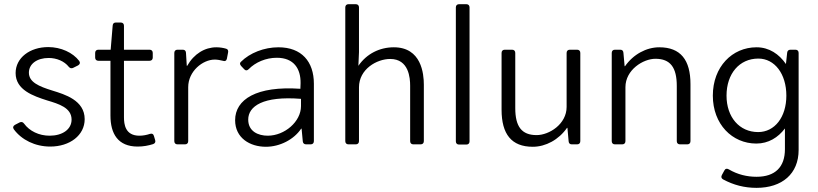

<svg xmlns="http://www.w3.org/2000/svg" viewBox="-20 -700 3968 931"><path d="M223.6 10.7C318.4 10.7 390.6 -43.9 390.6 -122.1C390.6 -213.9 293.9 -242.2 234.4 -260.7C168 -281.2 120.1 -301.8 120.1 -347.7C120.1 -390.6 160.2 -418.9 215.8 -418.9C254.9 -418.9 292 -403.3 313.5 -376C320.3 -368.2 327.1 -367.2 335 -371.1L358.4 -382.8C367.2 -387.7 370.1 -395.5 364.3 -404.3C333 -445.3 275.4 -471.7 213.9 -471.7C125 -471.7 55.7 -419.9 55.7 -345.7C55.7 -263.7 141.6 -234.4 209 -212.9C264.6 -196.3 327.1 -177.7 327.1 -120.1C327.1 -72.3 282.2 -42 220.7 -42C168.9 -42 123 -64.5 96.7 -100.6C90.8 -108.4 84 -110.4 75.2 -106.4L52.7 -94.7C43.9 -89.8 41 -82 46.9 -73.2C85 -21.5 150.4 10.7 223.6 10.7Z M707 -50.8C692.4 -45.9 674.8 -42 656.2 -42C586.9 -42 581.1 -97.7 581.1 -131.8V-405.3H705.1C714.8 -405.3 720.7 -411.1 720.7 -420.9V-443.4C720.7 -453.1 714.8 -459 705.1 -459H581.1V-575.2C581.1 -585 575.2 -590.8 565.4 -590.8H542C532.2 -590.8 527.3 -585.9 526.4 -576.2L516.6 -459H457C447.3 -459 441.4 -453.1 441.4 -443.4V-420.9C441.4 -411.1 447.3 -405.3 457 -405.3H515.6V-139.6C515.6 -51.8 551.8 10.7 647.5 10.7C675.8 10.7 699.2 5.9 721.7 -1C731.4 -3.9 735.4 -11.7 732.4 -20.5L726.6 -40C723.6 -50.8 717.8 -53.7 707 -50.8Z M1029.3 -470.7C973.6 -470.7 920.9 -439.5 887.7 -380.9H885.7L881.8 -444.3C880.9 -455.1 875 -459 865.2 -459H840.8C831.1 -459 825.2 -453.1 825.2 -443.4V-15.6C825.2 -5.9 831.1 0 840.8 0H877C886.7 0 892.6 -5.9 892.6 -15.6V-277.3C892.6 -354.5 962.9 -411.1 1021.5 -411.1C1034.2 -411.1 1048.8 -408.2 1060.5 -405.3C1070.3 -401.4 1078.1 -405.3 1080.1 -415L1085.9 -445.3C1087.9 -454.1 1085 -461.9 1076.2 -463.9C1063.5 -467.8 1045.9 -470.7 1029.3 -470.7Z M1330.1 -470.7C1260.7 -470.7 1191.4 -443.4 1148.4 -400.4C1141.6 -394.5 1142.6 -387.7 1149.4 -379.9L1164.1 -364.3C1170.9 -356.4 1178.7 -357.4 1185.5 -364.3C1218.8 -398.4 1269.5 -419.9 1322.3 -419.9C1405.3 -419.9 1438.5 -366.2 1437.5 -296.9L1436.5 -269.5C1223.6 -284.2 1120.1 -217.8 1120.1 -117.2C1120.1 -31.2 1191.4 11.7 1269.5 11.7C1336.9 11.7 1405.3 -23.4 1440.4 -76.2H1442.4L1448.2 -14.6C1449.2 -4.9 1455.1 0 1464.8 0H1486.3C1496.1 0 1502 -5.9 1502 -15.6V-293.9C1502 -401.4 1442.4 -470.7 1330.1 -470.7ZM1278.3 -42C1232.4 -42 1183.6 -62.5 1183.6 -120.1C1183.6 -184.6 1254.9 -235.4 1439.5 -220.7V-185.5C1439.5 -110.4 1360.4 -42 1278.3 -42Z M1889.6 -470.7C1821.3 -470.7 1757.8 -439.5 1717.8 -380.9L1720.7 -447.3V-664.1C1720.7 -673.8 1714.8 -679.7 1705.1 -679.7H1669.9C1660.2 -679.7 1654.3 -673.8 1654.3 -664.1V-15.6C1654.3 -5.9 1660.2 0 1669.9 0H1705.1C1714.8 0 1720.7 -5.9 1720.7 -15.6V-276.4C1720.7 -365.2 1807.6 -414.1 1872.1 -414.1C1962.9 -414.1 1968.8 -321.3 1968.8 -284.2V-15.6C1968.8 -5.9 1974.6 0 1984.4 0H2019.5C2029.3 0 2035.2 -5.9 2035.2 -15.6V-289.1C2035.2 -342.8 2023.4 -470.7 1889.6 -470.7Z M2206.1 1H2241.2C2251 1 2256.8 -4.9 2256.8 -14.6V-664.1C2256.8 -673.8 2251 -679.7 2241.2 -679.7H2206.1C2196.3 -679.7 2190.4 -673.8 2190.4 -664.1V-14.6C2190.4 -4.9 2196.3 1 2206.1 1Z M2727.5 -443.4V-181.6C2727.5 -97.7 2642.6 -44.9 2582 -44.9C2509.8 -44.9 2478.5 -85.9 2478.5 -175.8V-443.4C2478.5 -453.1 2472.7 -459 2462.9 -459H2427.7C2418 -459 2412.1 -453.1 2412.1 -443.4V-168C2412.1 -49.8 2460 11.7 2563.5 11.7C2626 11.7 2689.5 -22.5 2729.5 -80.1H2731.4L2737.3 -14.6C2738.3 -4.9 2743.2 0 2752.9 0H2778.3C2788.1 0 2793.9 -5.9 2793.9 -15.6V-443.4C2793.9 -453.1 2788.1 -459 2778.3 -459H2743.2C2733.4 -459 2727.5 -453.1 2727.5 -443.4Z M3176.8 -470.7C3114.3 -470.7 3050.8 -436.5 3010.7 -378.9H3008.8L3002.9 -444.3C3002 -454.1 2997.1 -459 2987.3 -459H2961.9C2952.1 -459 2946.3 -453.1 2946.3 -443.4V-15.6C2946.3 -5.9 2952.1 0 2961.9 0H2997.1C3006.8 0 3012.7 -5.9 3012.7 -15.6V-277.3C3012.7 -361.3 3098.6 -415 3158.2 -415C3230.5 -415 3261.7 -373 3261.7 -283.2V-15.6C3261.7 -5.9 3267.6 0 3277.3 0H3312.5C3322.3 0 3328.1 -5.9 3328.1 -15.6V-292C3328.1 -409.2 3280.3 -470.7 3176.8 -470.7Z M3796.9 -444.3 3791 -389.6C3757.8 -437.5 3710 -470.7 3648.4 -470.7C3530.3 -470.7 3436.5 -376 3436.5 -236.3C3436.5 -97.7 3530.3 -3.9 3647.5 -3.9C3706.1 -3.9 3752.9 -33.2 3786.1 -77.1V23.4C3786.1 109.4 3739.3 157.2 3648.4 157.2C3602.5 157.2 3556.6 146.5 3513.7 121.1C3504.9 116.2 3497.1 117.2 3492.2 127L3480.5 148.4C3475.6 157.2 3477.5 165 3486.3 169.9C3537.1 197.3 3589.8 210.9 3648.4 210.9C3772.5 210.9 3852.5 142.6 3852.5 27.3V-443.4C3852.5 -453.1 3846.7 -459 3836.9 -459H3813.5C3803.7 -459 3797.9 -454.1 3796.9 -444.3ZM3656.2 -59.6C3565.4 -59.6 3502.9 -131.8 3502.9 -236.3C3502.9 -342.8 3565.4 -416 3657.2 -416C3736.3 -416 3793 -341.8 3793 -236.3C3793 -131.8 3736.3 -59.6 3656.2 -59.6Z"/></svg>

Font: Ed Sans Neue Light
Style: Regular
Weight: 300
Designer: Stephen Hutchings
Version: Version 1.004;PS 001.004;hotconv 1.0.88;makeotf.lib2.5.64775